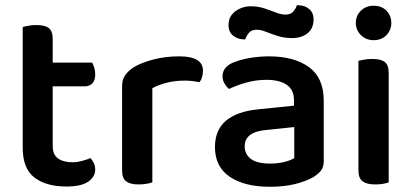

<svg xmlns="http://www.w3.org/2000/svg" viewBox="-20 -701 1581 736"><path d="M67 -264H182V-142Q182 -108 202.5 -93.5Q223 -79 259 -79Q275 -79 294 -84Q313 -89 327 -95Q334 -87 339.5 -76Q345 -65 345 -51Q345 -23 318 -4.5Q291 14 235 14Q157 14 112 -20.5Q67 -55 67 -135ZM136 -370V-461H333Q337 -455 341 -442.5Q345 -430 345 -416Q345 -393 334 -381.5Q323 -370 305 -370ZM182 -236H67V-597Q75 -600 89.5 -602.5Q104 -605 120 -605Q152 -605 167 -593.5Q182 -582 182 -552Z M564 -363V-222H448V-370Q448 -395 459 -411.5Q470 -428 492 -443Q522 -461 568 -473Q614 -485 667 -485Q758 -485 758 -430Q758 -417 754.5 -405.5Q751 -394 745 -386Q735 -388 719.5 -390Q704 -392 688 -392Q650 -392 618 -383.5Q586 -375 564 -363ZM448 -264 564 -257V-2Q556 1 542 3.5Q528 6 511 6Q479 6 463.5 -6Q448 -18 448 -47Z M1015 -74Q1047 -74 1071.5 -80.5Q1096 -87 1108 -95V-214L1004 -203Q962 -200 940 -184.5Q918 -169 918 -140Q918 -110 941.5 -92Q965 -74 1015 -74ZM1011 -485Q1107 -485 1164 -444Q1221 -403 1221 -315V-83Q1221 -60 1210 -46.5Q1199 -33 1181 -22Q1153 -6 1111 4.5Q1069 15 1015 15Q917 15 860.5 -23.5Q804 -62 804 -137Q804 -203 846.5 -238.5Q889 -274 970 -282L1107 -296V-316Q1107 -357 1079 -376Q1051 -395 1001 -395Q962 -395 924.5 -384.5Q887 -374 858 -360Q848 -368 840.5 -381Q833 -394 833 -408Q833 -443 871 -460Q899 -472 936 -478.5Q973 -485 1011 -485ZM941 -677Q969 -677 993 -669Q1017 -661 1037.5 -653Q1058 -645 1074 -645Q1094 -645 1104 -656.5Q1114 -668 1118 -681H1123Q1147 -681 1164.5 -667Q1182 -653 1182 -627Q1182 -592 1159 -573.5Q1136 -555 1099 -555Q1070 -555 1045 -563Q1020 -571 1000 -579Q980 -587 964 -587Q944 -587 934.5 -575.5Q925 -564 920 -550H916Q892 -550 874 -564Q856 -578 856 -605Q856 -629 868.5 -644.5Q881 -660 900.5 -668.5Q920 -677 941 -677Z M1344 -613Q1344 -641 1363.5 -660Q1383 -679 1412 -679Q1443 -679 1461.5 -660Q1480 -641 1480 -613Q1480 -586 1461.5 -566.5Q1443 -547 1412 -547Q1383 -547 1363.5 -566.5Q1344 -586 1344 -613ZM1354 -264H1470V-2Q1463 1 1449 3.5Q1435 6 1418 6Q1386 6 1370 -6Q1354 -18 1354 -47ZM1470 -205H1354V-468Q1362 -470 1376.5 -472.5Q1391 -475 1408 -475Q1440 -475 1455 -463.5Q1470 -452 1470 -421Z"/></svg>

Font: BalooTamma2SemiBold
Style: Regular
Weight: 600
Designer: Divya Kowshik, Shuchita Grover and Ek Type
Foundry: Ek Type
Version: Version 1.700